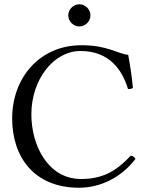

<svg xmlns="http://www.w3.org/2000/svg" viewBox="-20 -870 690 900"><path d="M300 -798C300 -770 324 -746 352 -746C380 -746 404 -770 404 -798C404 -826 380 -850 352 -850C324 -850 300 -826 300 -798ZM351 10C448 10 547 -36 615 -125C610 -134 603 -140 592 -140C521 -62 453 -31 360 -31C205 -31 127 -188 127 -334C127 -497.9 231.9 -631 357 -631C495 -631 554 -539 580 -453C589.2 -452.2 595.8 -453.2 603 -458C598 -510 591 -558 581 -613C530 -618 485 -658 362 -658C164 -658 37 -503.4 37 -315C37 -138.2 136 10 351 10Z"/></svg>

Font: Libertinus Serif Display
Style: Regular
Weight: 400
Designer: Philipp H. Poll
Foundry: Khaled Hosny
Version: Version 6.1